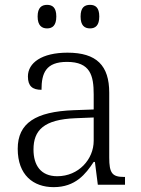

<svg xmlns="http://www.w3.org/2000/svg" viewBox="-20 -761 582 791"><path d="M351 -644C373 -644 389 -656 389 -693C389 -730 373 -741 351 -741C328 -741 312 -730 312 -693C312 -656 328 -644 351 -644ZM174 -644C196 -644 212 -656 212 -693C212 -730 196 -741 174 -741C152 -741 135 -730 135 -693C135 -656 152 -644 174 -644ZM201 10C291 10 333 -44 366 -94H371L383 0H495V-32H491C442 -32 430 -48 430 -112V-379C430 -491 378 -544 258 -544C152 -544 95 -502 95 -446C95 -406 114 -391 151 -391C151 -460 169 -506 256 -506C352 -506 366 -450 366 -372V-310L283 -307C127 -301 53 -254 53 -148C53 -40 117 10 201 10ZM216 -35C148 -35 118 -80 118 -145C118 -224 160 -269 292 -274L366 -277V-181C366 -105 304 -35 216 -35Z"/></svg>

Font: Noto Serif Georgian Light
Style: Regular
Weight: 300
Designer: Monotype Design Team, Akaki Razmadze
Foundry: Google LLC
Version: Version 2.003